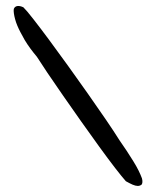

<svg xmlns="http://www.w3.org/2000/svg" viewBox="-20 -613 528 633"><path d="M395 -15.5Q382.5 -29.5 359.5 -59.2Q336.5 -89 307.5 -129Q278.5 -169 247.5 -212.8Q216.5 -256.5 187.8 -298Q159 -339.5 136.2 -373.2Q113.5 -407 101.5 -426Q90.5 -439 80 -453.2Q69.5 -467.5 61.2 -481.5Q53 -495.5 47 -507.5Q41.5 -518 37 -528.8Q32.5 -539.5 29.8 -549.8Q27 -560 25.8 -568.8Q24.5 -577.5 25.5 -583.5Q28.5 -591.5 36.8 -593Q45 -594.5 57 -589Q67 -579.5 89.2 -551Q111.5 -522.5 141.2 -482.5Q171 -442.5 204 -396.5Q237 -350.5 269.5 -304.5Q302 -258.5 329.2 -218.5Q356.5 -178.5 374 -150.5Q386 -133.5 397.5 -116Q409 -98.5 419.2 -82Q429.5 -65.5 436.8 -50.8Q444 -36 448 -25Q450 -17.5 449.5 -12.5Q449 -7.5 447 -4.5Q441.5 0 434.2 0Q427 0 417.2 -4.2Q407.5 -8.5 395 -15.5Z"/></svg>

Font: Gluten Thin Light
Style: Regular
Weight: 300
Version: Version 1.300